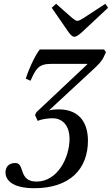

<svg xmlns="http://www.w3.org/2000/svg" viewBox="-20 -751 590 1013"><path d="M253 -710 342 -581C351 -569 361 -557 372 -557C384 -557 397 -568 412 -581L550 -710L536 -731L421 -656C409 -648 396 -641 389 -641C380 -641 371 -648 361 -656L276 -731ZM9 159C9 202 50 242 161 242C347 242 444 142 444 -9C444 -98 403 -174 289 -174C278 -174 248 -173 242 -168L240 -170L469 -382C499 -410 517 -427 529 -454L539 -476L529 -490H190C174 -472 138 -405 116 -336L141 -325C169 -387 182 -414 250 -414H440V-411L172 -159L165 -144L179 -113C202 -124 239 -127 257 -127C317 -127 347 -79 347 -20C347 82 283 207 173 207C75 207 113 109 61 109C24 109 9 132 9 159Z"/></svg>

Font: Heuristica
Style: Italic
Weight: 400
Italic angle: -13°
Version: Version 1.0.1